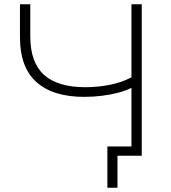

<svg xmlns="http://www.w3.org/2000/svg" viewBox="-20 -725 795 894"><path d="M527 149H480V-43H597V0H527ZM592 0V-316Q567 -303 531 -293.5Q495 -284 454.5 -279Q414 -274 372 -274Q226 -274 149.5 -343Q73 -412 73 -550V-705H121V-556Q121 -434 185 -376.5Q249 -319 377 -319Q435 -319 491 -330Q547 -341 592 -365V-705H640V0Z"/></svg>

Font: Nunito Sans 10pt SemiExpanded ExtraLight
Style: Regular
Weight: 250
Width: 6
Designer: Vernon Adams
Foundry: Vernon Adams
Version: Version 3.101;gftools[0.9.27]